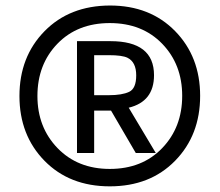

<svg xmlns="http://www.w3.org/2000/svg" viewBox="-20 -658 788 689"><path d="M374.5 -638.2Q518.6 -638.2 608.4 -546.4Q698.2 -454.6 698.2 -314Q698.2 -172.9 608.4 -81.1Q518.6 10.7 374 10.7Q229.5 10.7 139.6 -81.1Q49.8 -172.9 49.8 -313.5Q49.8 -454.1 139.6 -545.9Q229.5 -637.7 374.5 -638.2ZM114.3 -313.5Q114.3 -201.2 186.5 -126.5Q258.8 -51.8 374 -51.8Q490.2 -51.8 562 -126.5Q633.8 -201.2 633.8 -314Q633.8 -426.8 562 -501Q490.2 -575.2 374 -575.2Q257.8 -575.2 186 -501Q114.3 -426.8 114.3 -313.5ZM532.7 -388.2Q532.7 -293.5 441.9 -271.5L539.1 -108.9H467.3L378.4 -261.2H317.9V-108.9H256.3V-510.3H376.5Q532.7 -510.3 532.7 -388.2ZM437.5 -450.7Q418.5 -460 370.6 -460H317.9V-316.4H370.6Q418 -316.4 443.4 -328.4Q468.8 -340.3 468.8 -387.7Q468.8 -435.1 437.5 -450.7Z"/></svg>

Font: Keraleeyam
Style: Regular
Weight: 400
Designer: Hussain K. H.
Foundry: Swathanthra Malayalam Computing(SMC) http://smc.org.in
Version: Version 3.0.0+20221109